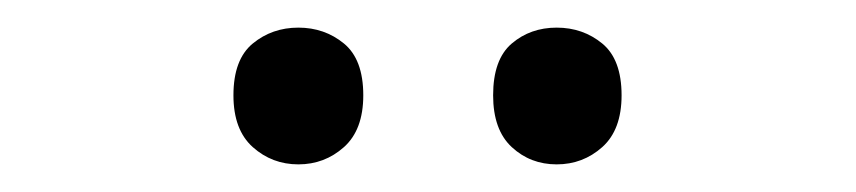

<svg xmlns="http://www.w3.org/2000/svg" viewBox="-20 -750 620 139"><path d="M149 -681Q149 -707 163 -718.5Q177 -730 196 -730Q215 -730 229 -718.5Q243 -707 243 -681Q243 -656 229 -643.5Q215 -631 196 -631Q177 -631 163 -643.5Q149 -656 149 -681ZM337 -681Q337 -707 350.5 -718.5Q364 -730 383 -730Q402 -730 416 -718.5Q430 -707 430 -681Q430 -656 416 -643.5Q402 -631 383 -631Q364 -631 350.5 -643.5Q337 -656 337 -681Z"/></svg>

Font: Noto Sans Meroitic
Style: Regular
Weight: 400
Designer: Monotype Design Team
Foundry: Monotype Imaging Inc.
Version: Version 2.002; ttfautohint (v1.8.4.7-5d5b)